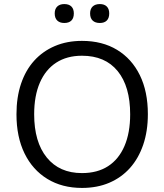

<svg xmlns="http://www.w3.org/2000/svg" viewBox="-20 -915 807 944"><path d="M383 9Q285 9 212.5 -35.5Q140 -80 100.5 -161Q61 -242 61 -353Q61 -437 83.5 -503.5Q106 -570 148 -616.5Q190 -663 249.5 -688.5Q309 -714 383 -714Q483 -714 555.5 -670Q628 -626 667.5 -545.5Q707 -465 707 -354Q707 -270 684 -203Q661 -136 619 -89Q577 -42 517.5 -16.5Q458 9 383 9ZM383 -64Q459 -64 511.5 -98Q564 -132 592 -197Q620 -262 620 -353Q620 -490 558.5 -565.5Q497 -641 383 -641Q309 -641 256.5 -607Q204 -573 176 -508.5Q148 -444 148 -353Q148 -217 210 -140.5Q272 -64 383 -64ZM471 -802Q448 -802 435.5 -814Q423 -826 423 -849Q423 -871 435.5 -883Q448 -895 471 -895Q493 -895 505 -883Q517 -871 517 -849Q517 -826 505 -814Q493 -802 471 -802ZM296 -802Q274 -802 261.5 -814Q249 -826 249 -849Q249 -871 261.5 -883Q274 -895 296 -895Q319 -895 331 -883Q343 -871 343 -849Q343 -826 331 -814Q319 -802 296 -802Z"/></svg>

Font: Nunito
Style: Regular
Weight: 400
Designer: Vernon Adams
Foundry: Vernon Adams
Version: Version 3.602